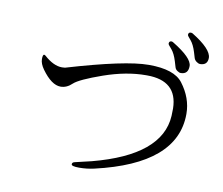

<svg xmlns="http://www.w3.org/2000/svg" viewBox="-85 -941 1170 1008"><g transform="rotate(10 500.0 -437.0)"><path d="M660 -576Q663 -576 666 -576Q827 -576 830 -429Q830 -400 829 -389Q817 -176 458 -82Q435 -76 369 -61Q357 -58 357 -48Q357 -37 398 -37Q439 -37 478 -46Q904 -144 904 -412V-413Q904 -497 847 -572Q801 -632 668 -632Q666 -632 664 -632Q541 -632 234 -541Q228 -540 218 -540Q173 -540 123 -585Q118 -589 115 -589Q107 -589 107 -565Q107 -540 128 -511Q180 -439 228 -439Q261 -439 289 -466Q317 -492 436 -534Q556 -576 660 -576ZM837 -619Q877 -619 877 -663Q877 -706 770 -771Q765 -774 761 -774Q748 -774 748 -760V-759Q749 -754 767 -734Q784 -714 796 -675L805 -645Q808 -633 819 -626Q829 -619 837 -619ZM969 -723Q968 -770 862 -835Q857 -837 853 -837Q840 -837 840 -823Q840 -818 858 -798Q875 -778 887 -739L896 -709Q900 -697 911 -690Q921 -683 928 -683Q969 -683 969 -723Z"/></g></svg>

Font: Sawarabi Mincho
Style: Regular
Weight: 400
Version: Version 1.082; ttfautohint (v1.8.4.7-5d5b)